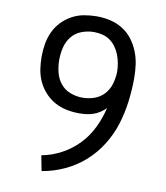

<svg xmlns="http://www.w3.org/2000/svg" viewBox="-84 -813 768 890"><g transform="rotate(10 300.0 -367.5)"><path d="M172 8 158 -64Q207 -73 251.5 -97Q296 -121 330.5 -157Q365 -193 387 -238.5Q409 -284 420 -332Q408 -320 393.5 -310.5Q379 -301 363 -295.5Q347 -290 330 -288Q313 -286 296 -286Q266 -286 236.5 -292Q207 -298 181 -312.5Q155 -327 134.5 -349.5Q114 -372 101.5 -399Q89 -426 84.5 -455.5Q80 -485 80 -515Q80 -545 85 -574.5Q90 -604 102.5 -631.5Q115 -659 136 -681Q157 -703 183.5 -717.5Q210 -732 240 -737.5Q270 -743 300 -743Q332 -743 363 -736Q394 -729 421 -712.5Q448 -696 467.5 -671Q487 -646 499 -616.5Q511 -587 515.5 -555.5Q520 -524 520 -492Q520 -437 513 -381Q506 -325 489.5 -272Q473 -219 443 -171Q413 -123 371.5 -86Q330 -49 278.5 -25Q227 -1 172 8ZM299 -360Q328 -360 355 -369.5Q382 -379 401 -400Q420 -421 428 -448.5Q436 -476 437 -504Q437 -524 433.5 -544Q430 -564 423 -583Q416 -602 404 -619Q392 -636 376 -647.5Q360 -659 340 -664Q320 -669 300 -669Q271 -669 242.5 -658.5Q214 -648 195.5 -625Q177 -602 170 -573Q163 -544 163 -514Q163 -485 170 -456Q177 -427 195.5 -404Q214 -381 242 -370.5Q270 -360 299 -360Z"/></g></svg>

Font: Bmono
Style: Regular
Weight: 400
Monospace: yes
Designer: Belleve Invis
Foundry: Belleve Invis
Version: Version 11.2.2; ttfautohint (v1.8.2)